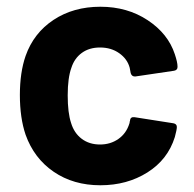

<svg xmlns="http://www.w3.org/2000/svg" viewBox="-20 -542 577 570"><path d="M56 -142Q39 -192 39 -260Q39 -327 56 -376Q80 -444 139 -483Q198 -522 278 -522Q358 -522 418.5 -482Q479 -442 499 -381Q507 -357 507 -345V-343Q507 -334 497 -332L382 -315H380Q371 -315 368 -325L365 -341Q358 -367 334 -384Q310 -401 277 -401Q245 -401 223 -385Q201 -369 192 -341Q181 -311 181 -259Q181 -207 191 -177Q200 -147 222.5 -130Q245 -113 277 -113Q308 -113 331.5 -129.5Q355 -146 364 -175Q365 -177 365 -181Q366 -182 366 -184Q367 -196 380 -194L495 -176Q505 -174 505 -165Q505 -157 499 -135Q478 -68 417.5 -30Q357 8 278 8Q198 8 139.5 -32Q81 -72 56 -142Z"/></svg>

Font: Amber EN
Style: Bold
Weight: 700
Designer: Jeremy Tribby
Foundry: Tribby Type
Version: Version 1.408 November 24, 2021